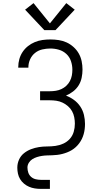

<svg xmlns="http://www.w3.org/2000/svg" viewBox="-20 -996 640 1231"><path d="M336 -803H264L141 -934L195 -976L300 -846L405 -976L459 -934ZM241 215Q222 215 203 212Q184 209 166.5 201.5Q149 194 134 181.5Q119 169 109 152.5Q99 136 95 117Q91 98 91 79Q91 52 102 27.5Q113 3 133.5 -13.5Q154 -30 179 -39.5Q204 -49 230 -53Q256 -57 282.5 -57Q309 -57 335 -60.5Q361 -64 385.5 -75Q410 -86 427.5 -105.5Q445 -125 452.5 -150.5Q460 -176 460 -203Q460 -223 456 -244Q452 -265 442 -283Q432 -301 416 -315Q400 -329 381 -338Q362 -347 341.5 -350Q321 -353 300 -353H237V-411H300Q319 -411 338 -414Q357 -417 374 -425Q391 -433 405 -446Q419 -459 428 -476Q437 -493 440.5 -511.5Q444 -530 444 -549Q444 -577 435 -604Q426 -631 405.5 -650Q385 -669 358 -677Q331 -685 303 -685Q277 -685 251 -679Q225 -673 204.5 -656.5Q184 -640 173 -615.5Q162 -591 162 -565Q162 -564 162 -563.5Q162 -563 162 -562H97Q97 -563 97 -564Q97 -565 97 -566Q97 -592 104 -617Q111 -642 125 -663Q139 -684 159 -700Q179 -716 203 -726Q227 -736 252 -739.5Q277 -743 303 -743Q330 -743 356.5 -739Q383 -735 407 -724Q431 -713 451.5 -694.5Q472 -676 485 -653Q498 -630 503.5 -603.5Q509 -577 509 -550Q509 -524 503.5 -497.5Q498 -471 484 -448.5Q470 -426 448.5 -409.5Q427 -393 403 -383Q430 -373 454 -355.5Q478 -338 494.5 -313.5Q511 -289 518 -260Q525 -231 525 -202V-201Q525 -201 525 -201Q525 -201 525 -201Q525 -185 523 -168.5Q521 -152 516.5 -136Q512 -120 505 -105.5Q498 -91 488 -77.5Q478 -64 466 -53Q454 -42 440 -33.5Q426 -25 410.5 -19Q395 -13 379.5 -9Q364 -5 347.5 -3Q331 -1 314.5 -0.5Q298 0 281.5 0.5Q265 1 249 3.5Q233 6 217 11Q201 16 187.5 24.5Q174 33 165 47.5Q156 62 156 78Q156 95 161.5 111Q167 127 179.5 138Q192 149 208.5 153Q225 157 241 157H300V215Z"/></svg>

Font: Iosevka Custom Light Extended
Style: Regular
Weight: 300
Width: 7
Monospace: yes
Designer: Belleve Invis
Foundry: Belleve Invis
Version: Version 11.2.4; ttfautohint (v1.8.4)